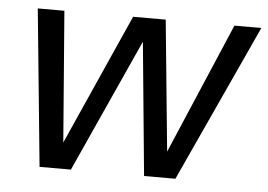

<svg xmlns="http://www.w3.org/2000/svg" viewBox="-42 -550 844 604"><g transform="rotate(5 380.0 -248.0)"><path d="M103 0 54 -496H138L171 -79H169L355 -496H458L499 -79H497L675 -496H760L532 0H433L392 -426H395L202 0Z"/></g></svg>

Font: DM Sans 36pt
Style: Italic
Weight: 400
Italic angle: -10°
Designer: Colophon Foundry, Jonny Pinhorn
Foundry: Colophon Foundry
Version: Version 4.004;gftools[0.9.30]